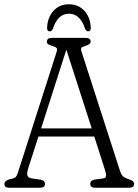

<svg xmlns="http://www.w3.org/2000/svg" viewBox="-22 -877 646 897"><path d="M188 -18Q188 0 166 0H20Q-1.5 0 -1.5 -18Q-1.5 -30.5 17.5 -38L37.5 -43Q50.5 -46.5 55.5 -55.5Q60.5 -64.5 67 -87L241.5 -631.5Q246.5 -647 242.8 -652.2Q239 -657.5 225 -661.5Q211.5 -665.5 204.2 -669.5Q197 -673.5 197 -682Q197 -700 219 -700H379Q401.5 -700 401.5 -682Q401.5 -669.5 374 -661.5Q361.5 -658 358 -653.5Q354.5 -649 359 -635.5L538.5 -79Q544.5 -60 554.2 -52Q564 -44 581.5 -39Q604.5 -32 604.5 -18Q604.5 0 582 0H421.5Q399.5 0 399.5 -18Q399.5 -33.5 419.5 -38L460.5 -43.5Q471.5 -44.5 473.2 -53.5Q475 -62.5 468.5 -83L418.5 -239H157.5L110 -91Q102.5 -67.5 106.2 -56.8Q110 -46 126 -43.5L168 -37.5Q188 -33.5 188 -18ZM170 -277H406.5L288 -645ZM300 -813Q248 -813 225 -742.5Q219.5 -730.5 210.5 -730.5Q197.5 -730.5 198 -747.5Q200 -796 228 -826.5Q256 -857 300 -857Q344.5 -857 372.2 -826.5Q400 -796 402 -747.5Q402.5 -730.5 389.5 -730.5Q381.5 -730.5 375.5 -742.5Q352.5 -813 300 -813Z"/></svg>

Font: Fraunces 144pt SuperSoft Light
Style: Regular
Weight: 300
Version: Version 1.000;[0bf87f6ff]